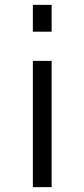

<svg xmlns="http://www.w3.org/2000/svg" viewBox="-20 -770 347 790"><path d="M115.2 0V-519.5H192.4V0ZM115.2 -639.6V-750H192.4V-639.6Z"/></svg>

Font: GenEi M Gothic v2 Regular
Style: Regular
Weight: 400
Version: Version 2.0